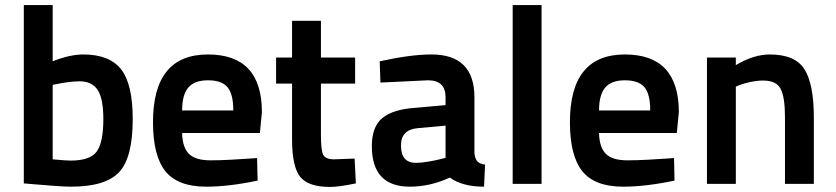

<svg xmlns="http://www.w3.org/2000/svg" viewBox="-20 -726 3300 758"><path d="M309 -511Q412 -511 458 -452.5Q504 -394 504 -256Q504 -103 450 -46Q396 11 260 11Q237 11 190.5 7.5Q144 4 109 1L74 -2V-706H188V-484Q256 -511 309 -511ZM259 -92Q336 -92 362 -128Q388 -164 388 -256Q388 -337 365.5 -371Q343 -405 294 -405Q274 -405 247.5 -401.5Q221 -398 204 -394L188 -391V-97Q240 -92 259 -92Z M811 -93Q846 -93 892 -95.5Q938 -98 966 -100L995 -102L997 -13Q883 11 794 11Q682 11 633 -50Q584 -111 584 -244Q584 -511 801 -511Q1014 -511 1014 -283L1006 -201H699Q700 -145 725.5 -119Q751 -93 811 -93ZM699 -290H901Q901 -355 878 -382Q855 -409 801 -409Q748 -409 723.5 -380.5Q699 -352 699 -290Z M1382 -396H1247V-192Q1247 -135 1255.5 -116Q1264 -97 1299 -97L1380 -100L1385 -2Q1318 12 1283 12Q1197 12 1165 -28Q1133 -68 1133 -176V-396H1070V-499H1133V-644H1247V-499H1382Z M1853 -342V-122Q1855 -100 1864 -89.5Q1873 -79 1895 -76L1891 11Q1805 11 1756 -25Q1678 11 1598 11Q1448 11 1448 -149Q1448 -226 1489.5 -260Q1531 -294 1616 -300L1739 -311V-342Q1739 -409 1670 -409L1482 -400L1479 -484Q1602 -511 1683 -511Q1853 -511 1853 -342ZM1739 -230 1629 -220Q1563 -214 1563 -152Q1563 -83 1622 -83Q1642 -83 1671.5 -88Q1701 -93 1720 -98L1739 -103Z M2004 0V-706H2118V0Z M2457 -93Q2492 -93 2538 -95.5Q2584 -98 2612 -100L2641 -102L2643 -13Q2529 11 2440 11Q2328 11 2279 -50Q2230 -111 2230 -244Q2230 -511 2447 -511Q2660 -511 2660 -283L2652 -201H2345Q2346 -145 2371.5 -119Q2397 -93 2457 -93ZM2345 -290H2547Q2547 -355 2524 -382Q2501 -409 2447 -409Q2394 -409 2369.5 -380.5Q2345 -352 2345 -290Z M2885 0H2771V-499H2885V-469Q2956 -511 3019 -511Q3119 -511 3156 -452.5Q3193 -394 3193 -261V0H3079V-264Q3079 -342 3062 -375Q3045 -408 2993 -408Q2968 -408 2941 -402Q2914 -396 2899 -390L2885 -384Z"/></svg>

Font: TypoPRO Titillium Text
Style: 800 wt
Weight: 800
Designer: Accademia di Belle Arti di Urbino and others
Foundry: Accademia di Belle Arti di Urbino and others.
Version: Version 25.000